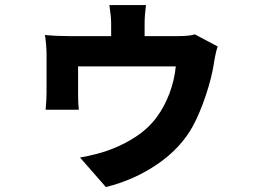

<svg xmlns="http://www.w3.org/2000/svg" viewBox="-20 -663 1040 777"><path d="M565.2 -567V-443.4H429.8V-567Q429.8 -595.6 422.6 -642.6H570.8Q565.2 -601 565.2 -567ZM845.2 -404Q836.4 -347.4 812.4 -275.7Q788.4 -204 760 -151.8Q711.2 -63.2 617.2 1.2Q523.2 65.6 408.4 94L303.8 -25.6Q333.4 -30.2 371.3 -40.2Q409.2 -50.2 430.6 -59.2Q486.4 -80.4 534.8 -113.2Q583.2 -146 616.4 -191.8Q645.8 -232.4 665.7 -284.8Q685.6 -337.2 691.4 -394.2H296V-280.2Q296 -243.4 299 -218.8H164.6Q168.4 -262.2 168.4 -287.8V-441.2Q168.4 -459.4 166.6 -481.3Q164.8 -503.2 162 -521.4Q208.4 -516.8 260.2 -516.8H696.8Q748.4 -516.8 768.4 -524L860.8 -475Q856.2 -461.8 851.7 -440.5Q847.2 -419.2 845.2 -404Z"/></svg>

Font: 寒蝉端黑体 Light
Style: Regular
Weight: 300
Designer: ChillDuanSans {Warren2060}; 
Source Han Sans {Ryoko NISHIZUKA 西塚涼子 (kana, bopomofo & ideographs); Paul D. Hunt (Latin, G
Foundry: ChillType&Adobe
Version: Version 1.300;Glyphs 3.3 (3306)